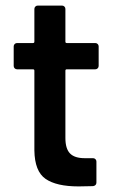

<svg xmlns="http://www.w3.org/2000/svg" viewBox="-20 -665 414 687"><path d="M321 -417H219Q214 -417 214 -412V-171Q214 -133 230.5 -116Q247 -99 283 -99H313Q318 -99 321.5 -95.5Q325 -92 325 -87V-12Q325 -1 313 1L261 2Q182 2 143 -25Q104 -52 103 -127V-412Q103 -417 98 -417H41Q36 -417 32.5 -420.5Q29 -424 29 -429V-499Q29 -504 32.5 -507.5Q36 -511 41 -511H98Q103 -511 103 -516V-633Q103 -638 106.5 -641.5Q110 -645 115 -645H202Q207 -645 210.5 -641.5Q214 -638 214 -633V-516Q214 -511 219 -511H321Q326 -511 329.5 -507.5Q333 -504 333 -499V-429Q333 -424 329.5 -420.5Q326 -417 321 -417Z"/></svg>

Font: Amber EN SemiBold
Style: Regular
Weight: 600
Designer: Jeremy Tribby
Foundry: Tribby Type
Version: Version 1.408 November 24, 2021